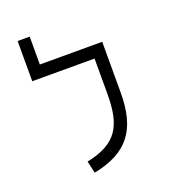

<svg xmlns="http://www.w3.org/2000/svg" viewBox="-135 -835 856 949"><g transform="rotate(-20 293.0 -361.0)"><path d="M393.1 -585.9H128.9V-732.4H65.4V-521H393.1V-335.9C393.1 -169.4 350.6 -87.9 186.5 -54.2L201.2 9.3C384.8 -27.3 457 -125.5 457 -318.4V-585.9Z"/></g></svg>

Font: Cascadia Code Light
Style: Regular
Weight: 300
Monospace: yes
Designer: Aaron Bell
Foundry: Saja Typeworks
Version: Version 2404.023